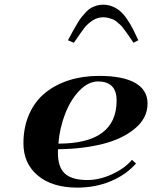

<svg xmlns="http://www.w3.org/2000/svg" viewBox="-20 -811 665 840"><path d="M277.3 -634.8Q291 -660.6 298.1 -673.6Q305.2 -686.5 317.1 -706.5Q329.1 -726.6 336.9 -736.3Q344.7 -746.1 356.4 -758.5Q368.2 -771 378.7 -776.6Q389.2 -782.2 402.6 -786.4Q416 -790.5 430.7 -790.5Q453.1 -790.5 472.4 -782.5Q491.7 -774.4 506.3 -761.7Q521 -749 535.6 -727.5Q550.3 -706.1 560.8 -685.5Q571.3 -665 585 -634.8L564 -624Q560.1 -629.9 549.3 -645.5Q538.6 -661.1 534.7 -666.7Q530.8 -672.4 521.2 -685.1Q511.7 -697.8 506.1 -702.6Q500.5 -707.5 491 -715.6Q481.4 -723.6 473.1 -726.8Q464.8 -730 453.9 -732.7Q442.9 -735.4 431.2 -735.4Q405.8 -735.4 384.3 -720.9Q362.8 -706.5 349.6 -689.5Q336.4 -672.4 306.6 -628.9Q304.2 -625.5 303.2 -624ZM233.9 -158.2Q233.4 -152.8 233.4 -142.6Q233.4 -79.1 264.2 -51.3Q294.9 -23.4 362.8 -23.4Q415.5 -23.4 471.4 -49.3Q527.3 -75.2 557.1 -111.8L575.2 -95.7Q530.3 -45.4 463.6 -17.8Q397 9.8 318.4 9.8Q209 9.8 145.8 -42.7Q82.5 -95.2 82.5 -184.1Q82.5 -254.9 107.7 -311.5Q132.8 -368.2 177.5 -404.5Q222.2 -440.9 282.2 -460Q342.3 -479 413.6 -479Q517.6 -479 571.5 -448.2Q625.5 -417.5 625.5 -357.9Q625.5 -294.4 570.3 -248.5Q515.1 -202.6 428.2 -180.9Q341.3 -159.2 233.9 -158.2ZM235.4 -182.6Q490.2 -182.6 490.2 -371.1Q490.2 -454.6 408.7 -454.6Q367.2 -454.6 328.9 -416Q290.5 -377.4 265.9 -315.2Q241.2 -252.9 235.4 -182.6Z"/></svg>

Font: QumpellkaNo12
Style: Regular
Weight: 500
Designer: gluk (gluksza@wp.pl)
Foundry: gluk (gluksza@wp.pl)
Version: Version 00.480